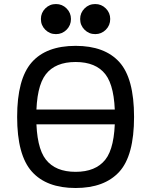

<svg xmlns="http://www.w3.org/2000/svg" viewBox="-20 -917 733 951"><path d="M354.5 14.2Q210 14.2 137.5 -67.4Q64.9 -148.9 64.9 -337.9Q64.9 -525.4 136.7 -607.7Q208.5 -689.9 354.5 -689.9Q498.5 -689.9 571.3 -609.4Q644 -528.8 644 -337.9Q644 -146 570.6 -65.9Q497.1 14.2 354.5 14.2ZM354.5 -65.9Q453.6 -65.9 501.5 -126Q549.3 -186 549.3 -337.9Q549.3 -487.8 502.2 -548.8Q455.1 -609.9 354.5 -609.9Q253.9 -609.9 206.8 -548.8Q159.7 -487.8 159.7 -337.9Q159.7 -187 207.3 -126.5Q254.9 -65.9 354.5 -65.9ZM557.6 -301.3H151.9V-374.5H557.6ZM451.7 -748Q420.4 -748 398.7 -769.8Q377 -791.5 377 -822.8Q377 -853.5 398.7 -875.2Q420.4 -897 451.7 -897Q482.4 -897 504.2 -875.2Q525.9 -853.5 525.9 -822.8Q525.9 -791.5 504.2 -769.8Q482.4 -748 451.7 -748ZM257.3 -748Q226.1 -748 204.3 -769.8Q182.6 -791.5 182.6 -822.8Q182.6 -853.5 204.3 -875.2Q226.1 -897 257.3 -897Q288.1 -897 309.8 -875.2Q331.5 -853.5 331.5 -822.8Q331.5 -791.5 309.8 -769.8Q288.1 -748 257.3 -748Z"/></svg>

Font: Cadman
Style: Regular
Weight: 400
Designer: Paul James MIller
Foundry: High-Logic / Made with FontCreator
Version: Version 2.114;March 28, 2021;FontCreator 13.0.0.2683 64-bit